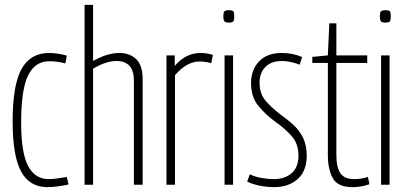

<svg xmlns="http://www.w3.org/2000/svg" viewBox="-20 -760 1673 790"><path d="M32 -260Q32 -410 68.5 -476Q105 -542 182 -542Q199 -542 219 -539Q239 -536 255 -531L249 -499Q216 -508 183 -508Q124 -508 95.5 -449.5Q67 -391 67 -256Q67 -132 95.5 -77.5Q124 -23 180 -23Q196 -23 217.5 -26Q239 -29 255 -32L262 -1Q245 3 220.5 6.5Q196 10 175 10Q102 10 67 -54Q32 -118 32 -260Z M328 0V-740H363V-509Q387 -523 415 -532.5Q443 -542 472 -542Q513 -542 540 -517Q567 -492 567 -433V0H531V-428Q531 -509 459 -509Q436 -509 410.5 -500Q385 -491 363 -477V0Z M699 -532V-489Q745 -542 804 -542Q832 -542 856 -534L849 -500Q825 -507 802 -507Q776 -507 751.5 -494Q727 -481 700 -451V0H665V-532Z M922 -667Q908 -667 903.5 -672Q899 -677 899 -693Q899 -709 903.5 -713.5Q908 -718 922 -718Q936 -718 940 -713.5Q944 -709 944 -693Q944 -677 940 -672Q936 -667 922 -667ZM904 0V-532H939V0Z M997 -13 1008 -43Q1027 -33 1054.5 -28Q1082 -23 1107 -23Q1152 -23 1180 -47.5Q1208 -72 1208 -119Q1208 -168 1181 -199Q1154 -230 1113 -259Q1073 -288 1043 -324.5Q1013 -361 1013 -418Q1013 -473 1046 -507.5Q1079 -542 1139 -542Q1186 -542 1223 -525L1213 -494Q1197 -500 1178.5 -504.5Q1160 -509 1140 -509Q1096 -509 1072 -484.5Q1048 -460 1048 -420Q1048 -373 1074.5 -343.5Q1101 -314 1136 -287Q1165 -267 1189 -244.5Q1213 -222 1227.5 -192Q1242 -162 1242 -120Q1242 -56 1204.5 -23Q1167 10 1108 10Q1078 10 1048.5 4Q1019 -2 997 -13Z M1430 10Q1370 10 1349.5 -26.5Q1329 -63 1329 -122V-501H1265V-526L1329 -532L1335 -664H1364V-532H1491V-501H1364V-124Q1364 -70 1381 -46.5Q1398 -23 1437 -23Q1467 -23 1494 -32L1500 -2Q1480 5 1462.5 7.5Q1445 10 1430 10Z M1566 -667Q1552 -667 1547.5 -672Q1543 -677 1543 -693Q1543 -709 1547.5 -713.5Q1552 -718 1566 -718Q1580 -718 1584 -713.5Q1588 -709 1588 -693Q1588 -677 1584 -672Q1580 -667 1566 -667ZM1548 0V-532H1583V0Z"/></svg>

Font: Georama Condensed ExtraLight
Style: Regular
Weight: 200
Width: 3
Designer: Jean-Baptiste Levee
Foundry: Production Type
Version: Version 1.000